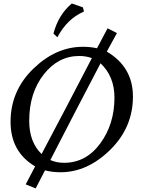

<svg xmlns="http://www.w3.org/2000/svg" viewBox="-20 -969 805 1091"><path d="M216.3 -93.8Q360.8 -366.2 502 -638.7Q469.2 -650.9 430.2 -650.9Q310.5 -650.9 228.3 -545.7Q146 -440.4 146 -282.7Q146 -161.1 216.3 -93.8ZM344.2 -43.9Q468.8 -43.9 549.6 -153.8Q630.4 -263.7 630.4 -414.6Q630.4 -534.7 551.3 -609.4Q407.2 -334.5 266.1 -59.6Q300.8 -43.9 344.2 -43.9ZM182.6 101.6 126 78.6 179.7 -23.4Q40 -106 40 -276.9Q40 -452.6 168.7 -577.9Q297.4 -703.1 450.7 -703.1Q494.1 -703.1 531.2 -694.8L591.3 -808.1L644.5 -781.2Q616.7 -731.4 586.9 -675.8Q735.4 -588.4 735.4 -420.4Q735.4 -244.6 606 -117.4Q476.6 9.8 323.7 9.8Q276.4 9.8 235.8 -1ZM306.2 -757.3 283.7 -777.8Q312 -886.2 388.2 -949.2L451.2 -927.2L457 -903.3Q360.8 -861.8 306.2 -757.3Z"/></svg>

Font: Kelvinch
Style: Italic
Weight: 400
Italic angle: -10°
Designer: Paul James Miller
Foundry: High-Logic / Made with FontCreator
Version: Version 3.40;July 22, 2017;FontCreator 11.0.0.2388 64-bit